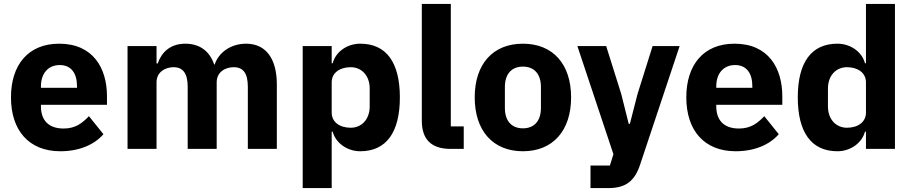

<svg xmlns="http://www.w3.org/2000/svg" viewBox="-20 -760 4657 980"><path d="M288 12C384 12 461 -21 508 -75L434 -167C401 -133 367 -104 305 -104C226 -104 189 -148 189 -217V-225H526V-269C526 -411 456 -537 282 -537C124 -537 36 -429 36 -263C36 -95 127 12 288 12ZM285 -428C344 -428 373 -385 373 -321V-312H189V-320C189 -385 226 -428 285 -428Z M631 0H779V-340C779 -392 823 -417 866 -417C914 -417 938 -385 938 -317V0H1086V-340C1086 -392 1129 -417 1173 -417C1222 -417 1245 -385 1245 -317V0H1393V-329C1393 -461 1337 -537 1236 -537C1156 -537 1095 -490 1076 -431H1073C1050 -500 998 -537 926 -537C848 -537 804 -492 785 -436H779V-525H631Z M1525 -525V200H1673V-88H1678C1693 -31 1751 12 1819 12C1952 12 2021 -85 2021 -263C2021 -441 1952 -537 1819 -537C1751 -537 1693 -495 1678 -437H1673V-525ZM1770 -108C1714 -108 1673 -137 1673 -185V-340C1673 -388 1714 -417 1770 -417C1826 -417 1867 -374 1867 -308V-217C1867 -151 1826 -108 1770 -108Z M2280 0H2347V-115H2281V-740H2133V-144C2133 -51 2179 0 2280 0Z M2649 12C2803 12 2895 -94 2895 -263C2895 -432 2803 -537 2649 -537C2495 -537 2403 -432 2403 -263C2403 -94 2495 12 2649 12ZM2649 -105C2591 -105 2557 -143 2557 -209V-316C2557 -382 2591 -420 2649 -420C2707 -420 2741 -382 2741 -316V-209C2741 -143 2707 -105 2649 -105Z M3311 -525 3234 -280 3195 -128H3189L3151 -280L3074 -525H2927L3111 27L3093 85H2994V200H3086C3176 200 3220 162 3247 81L3449 -525Z M3735 12C3831 12 3908 -21 3955 -75L3881 -167C3848 -133 3814 -104 3752 -104C3673 -104 3636 -148 3636 -217V-225H3973V-269C3973 -411 3903 -537 3729 -537C3571 -537 3483 -429 3483 -263C3483 -95 3574 12 3735 12ZM3732 -428C3791 -428 3820 -385 3820 -321V-312H3636V-320C3636 -385 3673 -428 3732 -428Z M4400 -88V0H4548V-740H4400V-437H4395C4380 -495 4322 -537 4254 -537C4121 -537 4052 -441 4052 -263C4052 -85 4121 12 4254 12C4322 12 4380 -31 4395 -88ZM4303 -108C4247 -108 4206 -151 4206 -217V-308C4206 -374 4247 -417 4303 -417C4359 -417 4400 -388 4400 -340V-185C4400 -137 4359 -108 4303 -108Z"/></svg>

Font: Braiins Sans
Style: Bold
Weight: 700
Designer: Mike Abbink, Paul van der Laan, Pieter van Rosmalen, Jiri Chlebus, Lubos Buracinsky
Foundry: Bold Monday, Sudetype
Version: Version 1.000;hotconv 1.0.109;makeotfexe 2.5.65596